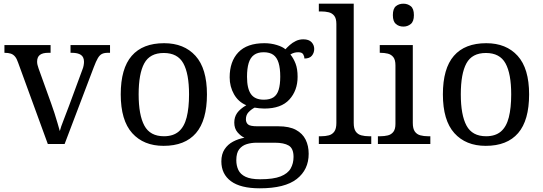

<svg xmlns="http://www.w3.org/2000/svg" viewBox="-20 -780 2941 1040"><path d="M78 -441Q71 -462 61.5 -473.5Q52 -485 38.5 -489.5Q25 -494 4 -494V-536H254V-494H241Q211 -494 196 -482.5Q181 -471 181 -446Q181 -438 183 -429Q185 -420 189 -409L257 -220Q266 -196 275 -167.5Q284 -139 291.5 -113.5Q299 -88 304 -70Q309 -91 325 -131Q341 -171 354 -207L426 -402Q431 -414 433 -425.5Q435 -437 435 -445Q435 -471 418.5 -482.5Q402 -494 369 -494H362V-536H576V-494H564Q545 -494 532.5 -488Q520 -482 510 -465Q500 -448 488 -416L330 0H239Z M866 10Q758 10 696 -59Q634 -128 634 -269Q634 -409 693.5 -477.5Q753 -546 869 -546Q977 -546 1039 -477.5Q1101 -409 1101 -269Q1101 -128 1041.5 -59Q982 10 866 10ZM868 -42Q918 -42 948 -67.5Q978 -93 991 -144Q1004 -195 1004 -269Q1004 -381 973 -437Q942 -493 867 -493Q792 -493 761.5 -437Q731 -381 731 -269Q731 -157 762 -99.5Q793 -42 868 -42Z M1387 240Q1283 240 1231 201.5Q1179 163 1179 94Q1179 55 1196.5 28.5Q1214 2 1242.5 -13Q1271 -28 1304 -34Q1284 -43 1266.5 -63.5Q1249 -84 1249 -116Q1249 -146 1264.5 -168Q1280 -190 1314 -210Q1271 -228 1247.5 -269.5Q1224 -311 1224 -361Q1224 -447 1271 -496.5Q1318 -546 1412 -546Q1448 -546 1480 -536Q1512 -526 1526 -513Q1536 -524 1550 -536.5Q1564 -549 1582.5 -558Q1601 -567 1623 -567Q1653 -567 1667.5 -551.5Q1682 -536 1682 -515Q1682 -494 1669.5 -478.5Q1657 -463 1629 -463Q1629 -474 1622.5 -485.5Q1616 -497 1596 -497Q1583 -497 1573 -494Q1563 -491 1553 -485Q1570 -464 1581 -435.5Q1592 -407 1592 -364Q1592 -290 1547.5 -241Q1503 -192 1412 -192Q1400 -192 1384.5 -193.5Q1369 -195 1359 -197Q1340 -187 1326 -172Q1312 -157 1312 -134Q1312 -116 1323.5 -106Q1335 -96 1374 -96H1487Q1547 -96 1583 -76.5Q1619 -57 1635.5 -23.5Q1652 10 1652 53Q1652 139 1587.5 189.5Q1523 240 1387 240ZM1389 191Q1461 191 1500 175.5Q1539 160 1554.5 132.5Q1570 105 1570 70Q1570 24 1544 8.5Q1518 -7 1468 -7H1370Q1342 -7 1317 0.5Q1292 8 1276 28Q1260 48 1260 88Q1260 117 1271 140.5Q1282 164 1310 177.5Q1338 191 1389 191ZM1409 -240Q1442 -240 1461.5 -253Q1481 -266 1489.5 -294Q1498 -322 1498 -365Q1498 -410 1489 -439.5Q1480 -469 1460.5 -483Q1441 -497 1408 -497Q1376 -497 1356 -482.5Q1336 -468 1327 -438.5Q1318 -409 1318 -364Q1318 -300 1339.5 -270Q1361 -240 1409 -240Z M1707 0V-42H1720Q1743 -42 1761.5 -47Q1780 -52 1791 -67.5Q1802 -83 1802 -114V-650Q1802 -680 1790.5 -694.5Q1779 -709 1760.5 -713.5Q1742 -718 1720 -718H1707V-760H1896V-114Q1896 -83 1907 -67.5Q1918 -52 1937 -47Q1956 -42 1978 -42H1991V0Z M2027 0V-42H2040Q2062 -42 2080.5 -46.5Q2099 -51 2110.5 -65.5Q2122 -80 2122 -109V-426Q2122 -456 2110.5 -470.5Q2099 -485 2080.5 -489.5Q2062 -494 2040 -494H2037V-536H2216V-114Q2216 -83 2227 -67.5Q2238 -52 2257 -47Q2276 -42 2298 -42H2311V0ZM2165 -636Q2141 -636 2124.5 -650Q2108 -664 2108 -698Q2108 -733 2124.5 -746.5Q2141 -760 2165 -760Q2188 -760 2205 -746.5Q2222 -733 2222 -698Q2222 -664 2205 -650Q2188 -636 2165 -636Z M2611 10Q2503 10 2441 -59Q2379 -128 2379 -269Q2379 -409 2438.5 -477.5Q2498 -546 2614 -546Q2722 -546 2784 -477.5Q2846 -409 2846 -269Q2846 -128 2786.5 -59Q2727 10 2611 10ZM2613 -42Q2663 -42 2693 -67.5Q2723 -93 2736 -144Q2749 -195 2749 -269Q2749 -381 2718 -437Q2687 -493 2612 -493Q2537 -493 2506.5 -437Q2476 -381 2476 -269Q2476 -157 2507 -99.5Q2538 -42 2613 -42Z"/></svg>

Font: Noto Serif Myanmar
Style: Regular
Weight: 400
Designer: Ben Mitchell and the Monotype Design Team
Foundry: Monotype Imaging Inc.
Version: Version 2.106